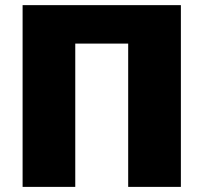

<svg xmlns="http://www.w3.org/2000/svg" viewBox="-20 -731 796 751"><path d="M68.4 0H274.4V-560.5H481.4V0H687.5V-710.9H68.4Z"/></svg>

Font: Roboto Flex
Style: Optical Size 14.0 Weight 1000 Grade 0.00 Width 100 Slant 0.00 Parametric Thick Stroke 96 Parametric Thin Stroke 79 Parametric Counter Width 468 Parametric Uppercase Height 712 Parametric Lowercase Height 514 Parametric Ascender Height 750 Parametric Descender Depth -203.00 Parametric Figure Height 738
Weight: 1000
Designer: Berlow after Robertson
Foundry: Google
Version: Version 3.000